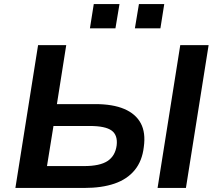

<svg xmlns="http://www.w3.org/2000/svg" viewBox="-20 -928 1072 948"><path d="M56 0 168 -705H307L261 -414H450Q537 -414 593.5 -390Q650 -366 675 -319.5Q700 -273 690 -202Q682 -133 645 -88Q608 -43 545.5 -21.5Q483 0 396 0ZM212 -108H395Q473 -108 511 -133Q549 -158 556 -210Q562 -261 531 -283.5Q500 -306 423 -306H244ZM758 0 870 -705H1010L898 0ZM646 -788 666 -908H791L772 -788ZM424 -788 443 -908H570L550 -788Z"/></svg>

Font: Nunito Sans 10pt SemiExpanded
Style: Bold Italic
Weight: 700
Width: 6
Italic angle: -9°
Designer: Vernon Adams
Foundry: Vernon Adams
Version: Version 3.101;gftools[0.9.27]